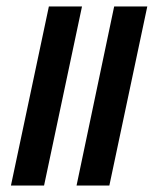

<svg xmlns="http://www.w3.org/2000/svg" viewBox="-20 -577 492 597"><path d="M218 0H320L438 -557H335ZM14 0H117L235 -557H132Z"/></svg>

Font: Noto Serif Tamil ExtraCondensed Medium
Style: Italic
Weight: 500
Width: 2
Italic angle: -12°
Designer: Indian Type Foundry, Tom Grace, and the Monotype Design Team
Foundry: Monotype Imaging Inc.
Version: Version 2.003